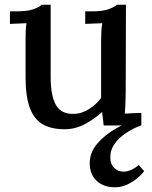

<svg xmlns="http://www.w3.org/2000/svg" viewBox="-20 -530 644 811"><path d="M253 16Q197 16 160.5 -5Q124 -26 106 -74.5Q88 -123 88 -203V-360Q88 -377 88.5 -395.5Q89 -414 92 -432Q75 -431 56 -430.5Q37 -430 22 -429V-482H46Q96 -482 121 -491Q146 -500 156 -510H194V-205Q194 -126 216 -87Q238 -48 290 -49Q324 -49 355.5 -69Q387 -89 407 -116V-353Q407 -375 408 -394.5Q409 -414 412 -432Q394 -431 375 -430.5Q356 -430 340 -429V-482H369Q413 -482 438 -491Q463 -500 474 -510H512L511 -142Q511 -126 510 -98.5Q509 -71 507 -50Q524 -51 542.5 -52Q561 -53 577 -53V0H418Q416 -16 414.5 -30Q413 -44 411 -57Q380 -28 339 -6Q298 16 253 16ZM465 261Q417 261 388 233.5Q359 206 359 159Q359 114 391 76.5Q423 39 473 11Q523 -17 576 -33V0Q542 12 512 32Q482 52 463.5 78.5Q445 105 446 136Q446 163 462 179Q478 195 502 195Q518 195 534.5 187.5Q551 180 566 167L589 193Q567 221 534 241Q501 261 465 261Z"/></svg>

Font: Lora Medium
Style: Regular
Weight: 500
Designer: Olga Karpushina, Alexei Vanyashin (Cyrillic)
Foundry: Cyreal
Version: Version 3.004